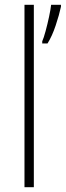

<svg xmlns="http://www.w3.org/2000/svg" viewBox="-20 -780 274 800"><path d="M121 0H82V-760H121ZM234 -752Q227 -719 212 -674Q197 -629 178 -599H156V-608Q162 -621 170 -650.5Q178 -680 184.5 -710.5Q191 -741 193 -760H234Z"/></svg>

Font: Noto Sans Lao Looped SemiCondensed ExtraLight
Style: Regular
Weight: 200
Width: 4
Designer: Mark Frömberg, Ben Mitchell
Foundry: The Fontpad Ltd
Version: Version 1.002; ttfautohint (v1.8.4.7-5d5b)